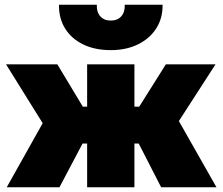

<svg xmlns="http://www.w3.org/2000/svg" viewBox="-20 -792 941 812"><path d="M348.5 0V-185H201.5V-341H348.5V-520H548.5V-341H694.5V-185H548.5V0ZM8.5 0 160.5 -271 5.5 -520H222.5L373.5 -269L231.5 0ZM661.5 0 523.5 -269 681.5 -520H891.5L736.5 -280L895.5 0ZM448.5 -580Q381.5 -580 332 -604Q282.5 -628 255.5 -671.2Q228.5 -714.5 229.5 -772H389.5Q388 -741.5 404 -723.2Q420 -705 448.5 -705Q477 -705 493 -723.2Q509 -741.5 507.5 -772H667.5Q668.5 -715.5 641 -672.2Q613.5 -629 563.8 -604.5Q514 -580 448.5 -580Z"/></svg>

Font: Geologica Cursive Black
Style: Regular
Weight: 900
Designer: Sindre Bremnes, Frode Helland
Foundry: Monokrom Skriftforlag AS
Version: Version 1.010;gftools[0.9.28]